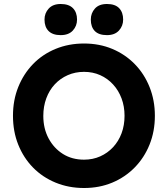

<svg xmlns="http://www.w3.org/2000/svg" viewBox="-20 -932 841 962"><path d="M401 10Q324 10 258.5 -17Q193 -44 145.5 -92.5Q98 -141 71.5 -207Q45 -273 45 -352Q45 -430 71.5 -496Q98 -562 145.5 -611Q193 -660 258.5 -687Q324 -714 401 -714Q478 -714 542.5 -687Q607 -660 655 -611Q703 -562 729.5 -495.5Q756 -429 756 -352Q756 -274 729.5 -208Q703 -142 655 -93Q607 -44 542.5 -17Q478 10 401 10ZM401 -132Q445 -132 482 -148.5Q519 -165 546.5 -194.5Q574 -224 589 -264Q604 -304 604 -352Q604 -399 589 -439Q574 -479 546.5 -509Q519 -539 482 -555.5Q445 -572 401 -572Q357 -572 319.5 -555.5Q282 -539 254.5 -509.5Q227 -480 212 -439.5Q197 -399 197 -351Q197 -288 223.5 -238.5Q250 -189 295.5 -160.5Q341 -132 401 -132ZM516 -756Q475 -756 455 -776.5Q435 -797 435 -834Q435 -866 455.5 -889Q476 -912 516 -912Q557 -912 577 -891Q597 -870 597 -834Q597 -802 576 -779Q555 -756 516 -756ZM284 -756Q244 -756 223.5 -776.5Q203 -797 203 -834Q203 -866 224 -889Q245 -912 284 -912Q325 -912 345.5 -891Q366 -870 366 -834Q366 -802 345 -779Q324 -756 284 -756Z"/></svg>

Font: Readex Pro SemiBold
Style: Regular
Weight: 600
Designer: Bonnie Shaver-Troup, Thomas Jockin
Foundry: Lexend
Version: Version 1.204